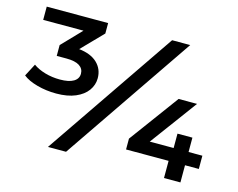

<svg xmlns="http://www.w3.org/2000/svg" viewBox="-97 -847 1234 994"><g transform="rotate(15 519.5 -350.0)"><path d="M389 -410Q389 -374 367.5 -344Q346 -314 304 -296Q262 -278 201 -278Q147 -278 98 -291.5Q49 -305 22 -327L57 -394Q83 -375 121 -364Q159 -353 201 -353Q249 -353 274 -368Q299 -383 299 -410Q299 -437 276 -452Q253 -467 206 -467H154V-525L254 -629H38V-700H367V-644L257 -531Q321 -524 355 -491.5Q389 -459 389 -410ZM710 -700H807L329 0H232ZM1016 -92H942V0H854V-92H626V-150L821 -415H920L734 -163H862V-240H942V-163H1016Z"/></g></svg>

Font: APTA Sans SemiBold
Style: Bold
Weight: 600
Version: Version 7.200